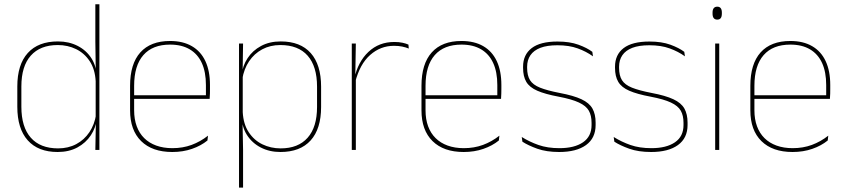

<svg xmlns="http://www.w3.org/2000/svg" viewBox="-20 -684 3860 876"><path d="M243 9.5Q154 9.5 106.5 -43.8Q59 -97 59 -197V-289.5Q59 -389.5 106.8 -442.2Q154.5 -495 244.5 -495Q294.5 -495 334.5 -474.5Q374.5 -454 397.8 -417Q421 -380 421.5 -330H427.5L416.5 -313.5Q413.5 -368.5 389.2 -405Q365 -441.5 327 -460Q289 -478.5 243.5 -478.5Q163.5 -478.5 120.5 -430.2Q77.5 -382 77.5 -289.5V-197Q77.5 -104.5 120.5 -55.8Q163.5 -7 245 -7Q291.5 -7 328 -26.5Q364.5 -46 388 -81Q411.5 -116 418.5 -162.5L427.5 -144H422Q417.5 -101.5 394.5 -66.8Q371.5 -32 333 -11.2Q294.5 9.5 243 9.5ZM433.5 0H415L417.5 -130.5L416.5 -138V-346.5L417 -356L415 -494.5V-664.5H433.5Z M766 9.5Q674.5 9.5 624 -40.2Q573.5 -90 573.5 -180.5V-292.5Q573.5 -392.5 620.2 -444.8Q667 -497 756 -497Q814.5 -497 855.2 -473.5Q896 -450 917 -405.2Q938 -360.5 938 -296.5V-279.5Q938 -268.5 937.8 -257.5Q937.5 -246.5 936.5 -233H919.5Q919.5 -250.5 919.5 -266.5Q919.5 -282.5 919.5 -296Q919.5 -355.5 900.8 -396.5Q882 -437.5 845.5 -459Q809 -480.5 756 -480.5Q676 -480.5 634 -432.5Q592 -384.5 592 -292.5V-243.5V-239.5V-181Q592 -140 603.8 -108Q615.5 -76 638 -53.8Q660.5 -31.5 693 -19.8Q725.5 -8 766.5 -8Q814 -8 854 -22.8Q894 -37.5 929 -65L926.5 -43Q897 -19 856 -4.8Q815 9.5 766 9.5ZM930 -233H582V-249.5H930Z M1259.5 9.5Q1209.5 9.5 1169.8 -11Q1130 -31.5 1106.5 -68.5Q1083 -105.5 1082.5 -155.5H1076.5L1087.5 -172Q1090.5 -117.5 1114.8 -80.8Q1139 -44 1177.2 -25.5Q1215.5 -7 1260.5 -7Q1340.5 -7 1383.5 -55.5Q1426.5 -104 1426.5 -196V-288.5Q1426.5 -381 1383.8 -429.8Q1341 -478.5 1259 -478.5Q1213 -478.5 1176.5 -459Q1140 -439.5 1116.5 -404.5Q1093 -369.5 1085.5 -323L1076.5 -341.5H1082Q1087 -384 1109.8 -418.8Q1132.5 -453.5 1171 -474.2Q1209.5 -495 1261 -495Q1350.5 -495 1397.8 -441.8Q1445 -388.5 1445 -288.5V-196Q1445 -96 1397.2 -43.2Q1349.5 9.5 1259.5 9.5ZM1089 172H1070.5V-485.5H1089L1087 -356L1087.5 -346.5V-138L1086.5 -130.5L1089 0Z M1600.5 -308.5 1591 -320.5 1596.5 -325Q1613 -402 1661 -447.2Q1709 -492.5 1779 -492.5Q1800 -492.5 1816.2 -489Q1832.5 -485.5 1843.5 -480.5L1845 -462.5Q1832 -468 1815 -471.5Q1798 -475 1777.5 -475Q1716 -475 1668.8 -433.2Q1621.5 -391.5 1600.5 -308.5ZM1603.5 0H1585V-485.5H1603.5L1601 -335L1603.5 -332.5Z M2095.5 9.5Q2004 9.5 1953.5 -40.2Q1903 -90 1903 -180.5V-292.5Q1903 -392.5 1949.8 -444.8Q1996.5 -497 2085.5 -497Q2144 -497 2184.8 -473.5Q2225.5 -450 2246.5 -405.2Q2267.5 -360.5 2267.5 -296.5V-279.5Q2267.5 -268.5 2267.2 -257.5Q2267 -246.5 2266 -233H2249Q2249 -250.5 2249 -266.5Q2249 -282.5 2249 -296Q2249 -355.5 2230.2 -396.5Q2211.5 -437.5 2175 -459Q2138.5 -480.5 2085.5 -480.5Q2005.5 -480.5 1963.5 -432.5Q1921.5 -384.5 1921.5 -292.5V-243.5V-239.5V-181Q1921.5 -140 1933.2 -108Q1945 -76 1967.5 -53.8Q1990 -31.5 2022.5 -19.8Q2055 -8 2096 -8Q2143.5 -8 2183.5 -22.8Q2223.5 -37.5 2258.5 -65L2256 -43Q2226.5 -19 2185.5 -4.8Q2144.5 9.5 2095.5 9.5ZM2259.5 -233H1911.5V-249.5H2259.5Z M2531.5 9.5Q2473 9.5 2431.2 -5.5Q2389.5 -20.5 2363.5 -37.5L2360.5 -59Q2395.5 -37 2436.8 -22.5Q2478 -8 2532.5 -8Q2601 -8 2640 -34.8Q2679 -61.5 2679 -113.5V-123.5Q2679 -157 2666.5 -179Q2654 -201 2621.5 -216.2Q2589 -231.5 2528.5 -243Q2467 -254.5 2431.5 -270Q2396 -285.5 2381.2 -310.5Q2366.5 -335.5 2366.5 -374.5V-379.5Q2366.5 -434.5 2405.8 -464.5Q2445 -494.5 2523.5 -494.5Q2579.5 -494.5 2619.2 -480Q2659 -465.5 2682.5 -447.5L2685.5 -427Q2655 -449 2615.8 -463.2Q2576.5 -477.5 2523 -477.5Q2476 -477.5 2445.5 -465.8Q2415 -454 2400 -432Q2385 -410 2385 -379.5V-374.5Q2385 -339.5 2398.2 -318.2Q2411.5 -297 2444 -284Q2476.5 -271 2533 -260Q2597 -248 2632.8 -231.2Q2668.5 -214.5 2683 -188.8Q2697.5 -163 2697.5 -124.5V-113.5Q2697.5 -54 2653.8 -22.2Q2610 9.5 2531.5 9.5Z M2951 9.5Q2892.5 9.5 2850.8 -5.5Q2809 -20.5 2783 -37.5L2780 -59Q2815 -37 2856.2 -22.5Q2897.5 -8 2952 -8Q3020.5 -8 3059.5 -34.8Q3098.5 -61.5 3098.5 -113.5V-123.5Q3098.5 -157 3086 -179Q3073.5 -201 3041 -216.2Q3008.5 -231.5 2948 -243Q2886.5 -254.5 2851 -270Q2815.5 -285.5 2800.8 -310.5Q2786 -335.5 2786 -374.5V-379.5Q2786 -434.5 2825.2 -464.5Q2864.5 -494.5 2943 -494.5Q2999 -494.5 3038.8 -480Q3078.5 -465.5 3102 -447.5L3105 -427Q3074.5 -449 3035.2 -463.2Q2996 -477.5 2942.5 -477.5Q2895.5 -477.5 2865 -465.8Q2834.5 -454 2819.5 -432Q2804.5 -410 2804.5 -379.5V-374.5Q2804.5 -339.5 2817.8 -318.2Q2831 -297 2863.5 -284Q2896 -271 2952.5 -260Q3016.5 -248 3052.2 -231.2Q3088 -214.5 3102.5 -188.8Q3117 -163 3117 -124.5V-113.5Q3117 -54 3073.2 -22.2Q3029.5 9.5 2951 9.5Z M3261.5 0H3243V-485.5H3261.5ZM3252.5 -594.5Q3242 -594.5 3236.5 -601.2Q3231 -608 3231 -622V-626.5Q3231 -640 3236.5 -646.8Q3242 -653.5 3252.5 -653.5Q3263 -653.5 3268.2 -646.8Q3273.5 -640 3273.5 -626.5V-622Q3273.5 -608 3268.2 -601.2Q3263 -594.5 3252.5 -594.5Z M3596 9.5Q3504.5 9.5 3454 -40.2Q3403.5 -90 3403.5 -180.5V-292.5Q3403.5 -392.5 3450.2 -444.8Q3497 -497 3586 -497Q3644.5 -497 3685.2 -473.5Q3726 -450 3747 -405.2Q3768 -360.5 3768 -296.5V-279.5Q3768 -268.5 3767.8 -257.5Q3767.5 -246.5 3766.5 -233H3749.5Q3749.5 -250.5 3749.5 -266.5Q3749.5 -282.5 3749.5 -296Q3749.5 -355.5 3730.8 -396.5Q3712 -437.5 3675.5 -459Q3639 -480.5 3586 -480.5Q3506 -480.5 3464 -432.5Q3422 -384.5 3422 -292.5V-243.5V-239.5V-181Q3422 -140 3433.8 -108Q3445.5 -76 3468 -53.8Q3490.5 -31.5 3523 -19.8Q3555.5 -8 3596.5 -8Q3644 -8 3684 -22.8Q3724 -37.5 3759 -65L3756.5 -43Q3727 -19 3686 -4.8Q3645 9.5 3596 9.5ZM3760 -233H3412V-249.5H3760Z"/></svg>

Font: Anek Malayalam Medium Thin
Style: Regular
Weight: 250
Version: Version 1.003